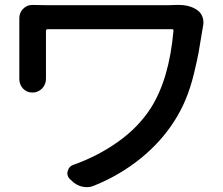

<svg xmlns="http://www.w3.org/2000/svg" viewBox="-20 -732 908 781"><path d="M698.2 -711.9Q703.1 -711.9 707 -711.9Q751 -711.9 780.3 -692.4Q796.9 -681.6 803.7 -663.1Q807.6 -652.3 807.6 -640.6Q807.6 -632.8 805.7 -625Q804.7 -617.2 803.7 -613.3Q793.9 -552.7 788.1 -520Q782.2 -487.3 768.6 -431.2Q754.9 -375 735.4 -328.1Q715.8 -281.2 689.5 -240.2Q635.7 -155.3 551.8 -87.4Q467.8 -19.5 364.3 22.5Q349.6 29.3 333 29.3Q324.2 29.3 314.5 27.3Q289.1 21.5 270.5 2L263.7 -3.9Q253.9 -14.6 253.9 -27.3Q253.9 -31.2 255.9 -37.1Q260.7 -55.7 278.3 -61.5Q376 -95.7 459.5 -154.8Q543 -213.9 593.8 -293Q668 -410.2 685.5 -605.5Q686.5 -613.3 679.7 -613.3H173.8Q167 -613.3 167 -605.5V-426.8V-412.1Q167 -388.7 151.4 -372.1Q134.8 -355.5 111.8 -355.5Q88.9 -355.5 73.2 -372.1Q58.6 -388.7 58.6 -410.2V-426.8V-639.6V-658.2Q58.6 -679.7 73.2 -695.3Q88.9 -711.9 111.3 -711.9Q111.3 -711.9 112.3 -711.9Q137.7 -710.9 168 -710.9H666Q683.6 -710.9 698.2 -711.9Z"/></svg>

Font: Gen Jyuu Gothic P Medium
Style: Regular
Weight: 500
Designer: [Source Han Sans]
Ryoko NISHIZUKA  (kana & ideographs); Paul D. Hunt (Latin, Greek & Cyrillic); Wenlong ZHANG  (bopomofo
Version: Version 1.002.20150607